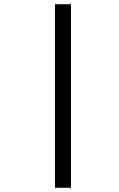

<svg xmlns="http://www.w3.org/2000/svg" viewBox="-20 -720 554 897"><path d="M236.8 157.2V-700.2H311.5V157.2Z"/></svg>

Font: Elstob 10pt Medium
Style: Italic
Weight: 500
Italic angle: -20°
Designer: Peter S. Baker
Version: Version 1.015